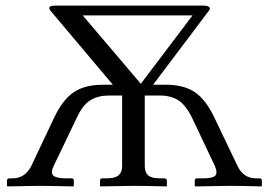

<svg xmlns="http://www.w3.org/2000/svg" viewBox="-20 -665 961 687"><path d="M275.9 -609.9 483.9 -365.2 668.9 -609.9ZM417 -323.2H370.1Q331.1 -323.2 303.7 -306.6Q276.4 -290 254.9 -244.1L171.9 -70.8Q160.2 -46.4 171.1 -36.6Q182.1 -26.9 214.8 -26.9H235.8Q244.1 -26.9 244.1 -19V0L242.2 2Q154.3 0 118.2 0L6.8 2L4.9 0V-19Q4.9 -22.5 7.6 -24.7Q10.3 -26.9 13.2 -26.9H24.9Q69.3 -26.9 91.8 -70.8L173.8 -244.1Q204.1 -308.1 243.7 -335Q283.2 -361.8 349.1 -361.8H383.8L162.1 -625Q144.5 -645 179.2 -645H709Q716.8 -645 722.2 -643.3Q727.5 -641.6 730.2 -637.2Q732.9 -632.8 726.1 -625L527.8 -361.8H573.2Q638.2 -361.8 677.5 -335Q716.8 -308.1 747.1 -244.1L830.1 -70.8Q851.1 -26.9 896 -26.9H908.2Q917 -26.9 917 -19V0L915 2Q842.3 0 803.2 0L679.2 2L676.8 0V-19Q676.8 -26.9 685.1 -26.9H707Q739.3 -26.9 749.5 -35.9Q759.8 -44.9 749 -70.8L667 -244.1Q644 -290 617.4 -306.6Q590.8 -323.2 551.8 -323.2H498V-70.8Q498 -47.9 510.5 -37.4Q522.9 -26.9 551.8 -26.9H568.8Q571.8 -26.9 574.5 -24.7Q577.1 -22.5 577.1 -19V0L575.2 2Q498 0 459 0L339.8 2L337.9 0V-19Q337.9 -26.9 346.2 -26.9H361.8Q391.6 -26.9 404.3 -37.8Q417 -48.8 417 -70.8Z"/></svg>

Font: Common Serif SemiBold
Style: Regular
Weight: 600
Designer: Philipp H. Poll, Khaled Hosny
Foundry: Stefan Peev, Context Ltd.
Version: Version 1.026